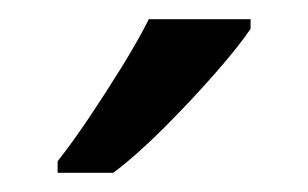

<svg xmlns="http://www.w3.org/2000/svg" viewBox="-20 -786 321 200"><path d="M241 -756Q229 -738 204 -709.5Q179 -681 150.5 -652.5Q122 -624 98 -606H40V-618Q55 -637 72.5 -663Q90 -689 107 -716.5Q124 -744 135 -766H241Z"/></svg>

Font: Noto Sans Lao
Style: Regular
Weight: 400
Designer: Monotype Design Team
Foundry: Monotype Imaging Inc.
Version: Version 2.003; ttfautohint (v1.8.4.7-5d5b)